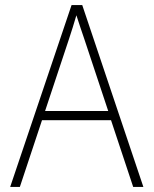

<svg xmlns="http://www.w3.org/2000/svg" viewBox="-20 -734 603 754"><path d="M20 0H58L145 -262H416L503 0H543L303 -714H261ZM251 -581C260 -608 271 -643 280 -674C290 -642 302 -608 311 -581L405 -298H157Z"/></svg>

Font: Noto Sans Mono SemiCondensed ExtraLight
Style: Regular
Weight: 200
Width: 4
Designer: Monotype Design Team
Foundry: Monotype Imaging Inc.
Version: Version 2.014